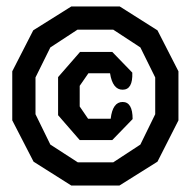

<svg xmlns="http://www.w3.org/2000/svg" viewBox="-20 -629 590 595"><path d="M201 -54 84 -128 18 -256V-408L83 -535L201 -609H351L468 -535L533 -408V-256L468 -128L350 -54ZM331 -126 415 -181 461 -275V-389L415 -482L331 -537H220L136 -482L90 -389V-275L136 -181L221 -126ZM391 -260 328 -195H227L160 -272V-390L228 -468H328L390 -404Q392 -351 360 -351Q329 -351 321 -402H254L227 -363V-299L253 -261H323Q329 -313 360 -313Q391 -313 391 -260Z"/></svg>

Font: Syne Mono
Style: Regular
Weight: 400
Monospace: yes
Designer: Lucas Descroix
Foundry: Bonjour Monde
Version: Version 2.000; ttfautohint (v1.8.3)